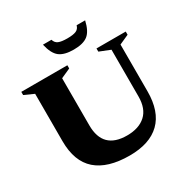

<svg xmlns="http://www.w3.org/2000/svg" viewBox="-193 -1023 1169 1202"><g transform="rotate(-30 391.5 -421.5)"><path d="M635 -278.5V-616L557.5 -647V-670H769V-647L700 -616V-278.5Q700 -132 624.2 -58.5Q548.5 15 404 15Q245.5 15 164.2 -56.2Q83 -127.5 83 -273.5V-616L14 -647V-670H347V-647L278 -616V-275.5Q278 -102 452 -102Q538 -102 586.5 -146.2Q635 -190.5 635 -278.5ZM431.5 -815.5Q474 -815.5 495 -824.5Q516 -833.5 522.5 -858H584Q568 -787.5 534 -761Q500 -734.5 431.5 -734.5Q363.5 -734.5 329.2 -761Q295 -787.5 279 -858H340.5Q347.5 -833.5 368.2 -824.5Q389 -815.5 431.5 -815.5Z"/></g></svg>

Font: Newsreader Text ExtraBold
Style: Regular
Weight: 800
Designer: Hugues Gentile
Foundry: Production Type
Version: Version 1.001